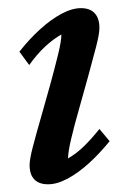

<svg xmlns="http://www.w3.org/2000/svg" viewBox="-20 -451 321 478"><path d="M99.6 7.8Q77.1 7.8 65.4 -4.4Q53.7 -16.6 53.7 -40Q53.7 -54.7 62 -86.4Q70.3 -118.2 82 -158.7Q93.8 -199.2 105 -240.2Q116.2 -281.2 124.5 -314.9Q132.8 -348.6 132.8 -365.2Q112.3 -353.5 92.3 -335Q72.3 -316.4 52.7 -289.1L28.3 -322.3Q52.7 -353.5 79.6 -377.9Q106.4 -402.3 132.8 -416.5Q159.2 -430.7 181.6 -430.7Q204.1 -430.7 215.8 -418Q227.5 -405.3 227.5 -381.8Q227.5 -366.2 219.2 -334.5Q210.9 -302.7 199.7 -261.7Q188.5 -220.7 176.8 -179.7Q165 -138.7 157.2 -105.5Q149.4 -72.3 149.4 -56.6Q169.9 -68.4 189 -86.9Q208 -105.5 227.5 -129.9L252.9 -99.6Q228.5 -69.3 201.7 -44.9Q174.8 -20.5 148.4 -6.3Q122.1 7.8 99.6 7.8Z"/></svg>

Font: Crimson Pro ExtraLight Medium
Style: Italic
Weight: 500
Italic angle: -12°
Version: Version 1.002